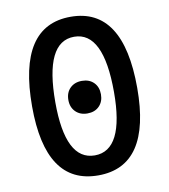

<svg xmlns="http://www.w3.org/2000/svg" viewBox="-81 -772 747 850"><g transform="rotate(-10 293.0 -346.5)"><path d="M293 9.8Q56.6 9.8 56.6 -341.8Q56.6 -703.1 293 -703.1Q529.3 -703.1 529.3 -341.8Q529.3 9.8 293 9.8ZM293 -80.1Q424.8 -80.1 424.8 -341.8Q424.8 -613.3 293 -613.3Q161.1 -613.3 161.1 -341.8Q161.1 -80.1 293 -80.1ZM293 -268.6Q260.3 -268.6 240 -288.8Q219.7 -309.1 219.7 -341.8Q219.7 -375 240 -395Q260.3 -415 293 -415Q326.2 -415 346.2 -395Q366.2 -375 366.2 -341.8Q366.2 -309.1 346.2 -288.8Q326.2 -268.6 293 -268.6Z"/></g></svg>

Font: Cascadia Code NF
Style: Regular
Weight: 400
Monospace: yes
Designer: Aaron Bell
Foundry: Saja Typeworks
Version: Version 2404.023; ttfautohint (v1.8.4)